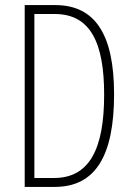

<svg xmlns="http://www.w3.org/2000/svg" viewBox="-20 -734 521 754"><path d="M428 -364C428 -595 356 -714 197 -714H77V0H195C356 0 428 -124 428 -364ZM389 -362C389 -147 330 -35 192 -35H115V-679H195C336 -679 389 -565 389 -362Z"/></svg>

Font: Noto Sans ExtraCondensed ExtraLight
Style: Regular
Weight: 200
Width: 2
Designer: Monotype Design Team
Foundry: Monotype Imaging Inc.
Version: Version 2.013